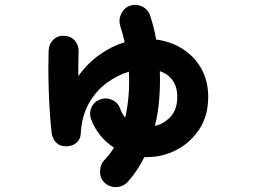

<svg xmlns="http://www.w3.org/2000/svg" viewBox="-20 -646 1040 782"><path d="M406 98Q387 81 387.5 52Q388 23 407 4Q417 -7 426.5 -19Q436 -31 444 -45Q380 -86 351 -160Q342 -185 352.5 -208.5Q363 -232 388 -241Q412 -250 436 -239.5Q460 -229 469 -205Q476 -184 490 -167Q510 -254 505 -354Q458 -340 414.5 -308Q371 -276 342 -225Q313 -174 309 -103Q308 -79 292 -65Q276 -51 251 -50Q226 -49 209.5 -64.5Q193 -80 190 -108Q186 -143 183 -188Q180 -233 178.5 -279.5Q177 -326 177 -367.5Q177 -409 178 -439Q179 -466 197 -484Q215 -502 242 -500Q270 -499 286 -479Q302 -459 300 -432Q299 -415 299 -390Q299 -365 299 -336Q337 -389 386 -423.5Q435 -458 488 -474Q480 -509 470 -539Q462 -565 473.5 -589.5Q485 -614 510 -623Q536 -631 560 -619Q584 -607 592 -581Q607 -535 616 -485Q677 -477 725 -446Q773 -415 800.5 -365.5Q828 -316 828 -251Q828 -175 792 -120Q756 -65 699 -35.5Q642 -6 577 -6H568Q554 22 537 47.5Q520 73 500 95Q481 115 453.5 116Q426 117 406 98ZM611 -133Q649 -142 675.5 -171.5Q702 -201 702 -251Q702 -291 683.5 -318Q665 -345 631 -356Q633 -299 628.5 -242.5Q624 -186 611 -133Z"/></svg>

Font: Zen Maru Gothic Black
Style: Regular
Weight: 900
Designer: Yoshimichi Ohira
Foundry: Positype
Version: Version 1.001